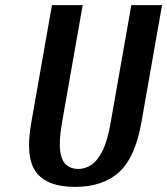

<svg xmlns="http://www.w3.org/2000/svg" viewBox="-20 -720 653 750"><path d="M273 10Q164 10 121 -47.5Q78 -105 102 -240L183 -700H303L222 -240Q210 -170 215 -131Q220 -92 239 -76Q258 -60 285 -60Q313 -60 337 -76Q361 -92 380.5 -131Q400 -170 412 -240L493 -700H613L532 -240Q508 -105 445 -47.5Q382 10 273 10Z"/></svg>

Font: Cuprum
Style: Bold Italic
Weight: 700
Italic angle: -10°
Designer: Jovanny Lemonad
Foundry: Jovanny Lemonad
Version: Version 3.000